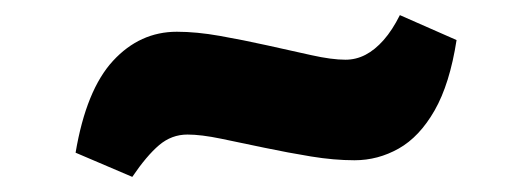

<svg xmlns="http://www.w3.org/2000/svg" viewBox="-20 -457 672 254"><path d="M449 -245Q422 -245 391.5 -250Q361 -255 330 -261.5Q299 -268 272.5 -273.5Q246 -279 228 -279Q207 -279 190.5 -265Q174 -251 155 -223L80 -255Q94 -338 129.5 -376.5Q165 -415 214 -415Q240 -415 271 -409.5Q302 -404 333.5 -397Q365 -390 392 -384Q419 -378 437 -378Q451 -378 463.5 -384.5Q476 -391 487.5 -404Q499 -417 509 -437L584 -404Q575 -346 555 -311Q535 -276 507.5 -260.5Q480 -245 449 -245Z"/></svg>

Font: Literata ExtraBold
Style: Italic
Weight: 800
Italic angle: -2°
Designer: Latin by Veronika Burian and Jose Scaglione. Greek by Irene Vlachou. Cyrillic by Vera Evstafieva
Foundry: TypeTogether
Version: Version 3.002